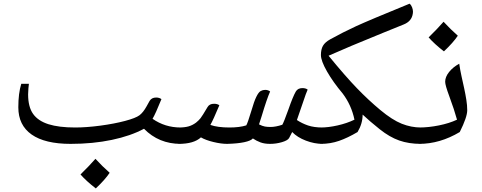

<svg xmlns="http://www.w3.org/2000/svg" viewBox="-20 -780 2645 1054"><path d="M971.7 9.8Q851.6 9.8 770.5 -73.2Q697.3 -33.7 593.5 -12Q489.7 9.8 367.7 9.8Q226.6 9.8 153.6 -41.5Q80.6 -92.8 80.6 -190.9Q80.6 -268.1 96.7 -319.8H138.7Q137.7 -314.5 136 -295.7Q134.3 -276.9 134.3 -262.2Q134.3 -193.4 161.6 -154.8Q189 -116.2 246.1 -98.1Q303.2 -80.1 392.6 -80.1Q454.6 -80.1 531.2 -90.3Q607.9 -100.6 666.5 -116.2Q725.1 -131.8 745.6 -147.2Q766.1 -162.6 784.7 -196.3L801.3 -226.1Q812.5 -244.6 837.4 -244.6Q854.5 -244.6 866.2 -235.8Q834 -155.8 817.4 -127.9Q885.7 -80.1 971.7 -80.1Q981.4 -80.1 981.4 -69.8V0Q981.4 9.8 971.7 9.8ZM582 168.5Q557.1 206.1 505.9 254.4Q453.6 213.9 421.9 177.7Q471.7 128.9 503.9 91.8Q542.5 133.8 582 168.5Z M1751 9.8Q1705.6 9.8 1658.9 -8.1Q1612.3 -25.9 1584 -55.2L1566.9 -22Q1559.1 -8.8 1527.3 0.5Q1495.6 9.8 1462.9 9.8Q1432.1 9.8 1410.2 1.7Q1388.2 -6.3 1368.2 -20Q1357.4 -7.3 1321 0.5Q1284.7 8.3 1227.1 9.8Q1193.8 9.8 1151.4 -0.5Q1108.9 -10.7 1083 -25.9Q1044.4 9.8 960.9 9.8Q951.2 9.8 951.2 0V-69.8Q951.2 -80.1 960.9 -80.1Q993.7 -80.1 1015.1 -86.2Q1036.6 -92.3 1056.2 -106.9Q1071.3 -119.1 1080.8 -131.1Q1090.3 -143.1 1119.1 -191.9Q1129.4 -210.4 1155.3 -210.4Q1173.3 -210.4 1184.1 -202.1Q1150.4 -121.6 1134.8 -94.2Q1174.8 -80.1 1239.7 -80.1Q1295.4 -80.1 1332 -91.8Q1339.8 -105 1360.4 -173.3Q1374.5 -222.7 1387 -248.3Q1399.4 -273.9 1411.1 -280.3Q1422.9 -286.6 1435.5 -286.6Q1451.7 -286.6 1462.9 -277.8Q1444.8 -237.3 1416.5 -142.6L1401.9 -97.2Q1420.4 -87.9 1434.1 -85.4Q1447.8 -83 1464.8 -83Q1493.2 -83 1529.8 -95.2Q1538.1 -108.9 1563.5 -179.7Q1587.9 -250 1604 -277.8Q1615.2 -296.4 1640.1 -296.4Q1658.2 -296.4 1668.9 -288.1Q1663.6 -275.9 1658.4 -262Q1653.3 -248 1609.9 -121.1Q1637.7 -102.5 1670.7 -91.3Q1703.6 -80.1 1751 -80.1Q1760.7 -80.1 1760.7 -69.8V0Q1760.7 9.8 1751 9.8Z M1925.8 -123Q1909.2 -203.1 1860.8 -267.1Q1808.6 -329.1 1775.1 -387.7Q1741.7 -446.3 1741.7 -478Q1741.7 -508.8 1752.9 -528.6Q1764.2 -548.3 1792.5 -564Q1861.8 -602.5 1933.8 -635.7Q2005.9 -668.9 2228.5 -759.8Q2237.8 -752 2242.4 -739.3Q2247.1 -726.6 2247.1 -715.3L2246.1 -705.1Q2240.2 -663.6 2196.8 -646L2083.5 -600.1Q1886.2 -520 1783.7 -474.1Q1876.5 -360.8 1939.5 -295.7Q2002.4 -230.5 2067.9 -176Q2133.3 -121.6 2185.3 -100.8Q2237.3 -80.1 2290.5 -80.1Q2300.8 -80.1 2300.8 -69.8V0Q2300.8 9.8 2290.5 9.8Q2224.1 9.8 2171.4 -8.8Q2118.7 -27.3 2064.5 -70.6Q2010.3 -113.8 1970.7 -150.9Q1970.7 -101.6 1942.9 -55.2Q1889.2 -23.4 1841.6 -6.8Q1793.9 9.8 1740.7 9.8Q1731 9.8 1731 0V-69.8Q1731 -80.1 1740.7 -80.1Q1783.2 -80.1 1833.7 -91.6Q1884.3 -103 1925.8 -123Z M2280.8 9.8Q2271 9.8 2271 0V-69.8Q2271 -80.1 2280.8 -80.1Q2333 -80.1 2389.6 -91.6Q2446.3 -103 2488.8 -123Q2474.6 -175.3 2446.3 -252Q2423.8 -312.5 2423.8 -331.1Q2423.8 -357.9 2445.3 -384.8Q2466.8 -411.6 2501 -430.2Q2505.9 -396 2513.4 -362.1Q2521 -328.1 2528.1 -295.4Q2535.2 -262.7 2540 -232.2Q2544.9 -201.7 2544.9 -174.8Q2544.9 -137.2 2503.9 -55.2Q2395 9.8 2280.8 9.8ZM2493.2 -584Q2468.3 -546.4 2417 -498Q2364.7 -538.6 2333 -574.7Q2382.8 -623.5 2415 -660.6Q2453.6 -618.7 2493.2 -584Z"/></svg>

Font: Droid Arabic Naskh Colored
Style: Regular
Weight: 400
Designer: Pascal Zoghbi
Foundry: Ascender Corporation
Version: Version 1.00